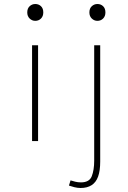

<svg xmlns="http://www.w3.org/2000/svg" viewBox="-20 -704 640 958"><path d="M140 0V-478H170V0ZM156 -600Q140 -600 128 -611.5Q116 -623 116 -642Q116 -662 128 -673Q140 -684 156 -684Q173 -684 184.5 -673Q196 -662 196 -642Q196 -623 184.5 -611.5Q173 -600 156 -600ZM382 234Q367 234 351 230Q335 226 324 222L332 196Q341 199 355 202.5Q369 206 384 206Q426 206 438 175Q450 144 450 98V-478H480V102Q480 148 469.5 177Q459 206 437 220Q415 234 382 234ZM466 -600Q450 -600 438 -611.5Q426 -623 426 -642Q426 -662 438 -673Q450 -684 466 -684Q483 -684 494.5 -673Q506 -662 506 -642Q506 -623 494.5 -611.5Q483 -600 466 -600Z"/></svg>

Font: Source Code Pro ExtraLight
Style: Regular
Weight: 200
Monospace: yes
Designer: Paul D. Hunt, Teo Tuominen
Foundry: Adobe
Version: Version 1.026;hotconv 1.1.0;makeotfexe 2.6.0